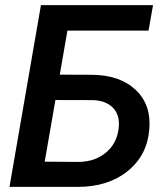

<svg xmlns="http://www.w3.org/2000/svg" viewBox="-20 -731 655 751"><path d="M561 -611.3H243.7L213.9 -439L337.9 -438.5Q448.7 -438 510.5 -379.6Q572.3 -321.3 564 -225.6Q556.2 -124 479.7 -62Q403.3 0 284.2 0H17.1L140.1 -710.9H578.6ZM196.8 -339.8 154.8 -98.6 288.6 -97.7Q351.6 -98.6 394 -133.8Q436.5 -168.9 443.8 -227.1Q450.7 -278.3 423.3 -307.9Q396 -337.4 343.8 -339.4Z"/></svg>

Font: Roboto Medium
Style: Italic
Weight: 500
Italic angle: -12°
Designer: Google
Version: Version 2.134; 2016